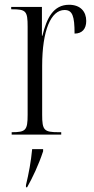

<svg xmlns="http://www.w3.org/2000/svg" viewBox="-20 -565 393 806"><path d="M29 0H237V-10H226C165 -10 157 -18 157 -83V-288C157 -438 194 -523 251 -523C284 -523 293 -498 293 -424C325 -424 342 -444 342 -477C342 -516 318 -545 270 -545C204 -545 176 -489 158 -415H156V-536H27V-526H30C89 -526 96 -519 96 -453V-83C96 -18 88 -10 30 -10H29ZM89 212V221H94C116 182 142 128 161 70V61H115C110 114 101 162 89 212Z"/></svg>

Font: Noto Serif Display ExtraCondensed Light
Style: Regular
Weight: 300
Width: 2
Designer: Monotype Design Team
Foundry: Monotype Imaging Inc.
Version: Version 2.009